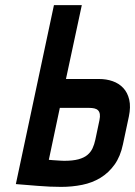

<svg xmlns="http://www.w3.org/2000/svg" viewBox="-20 -720 528 751"><path d="M368 -411H238L300 -700H191L42 0Q42 0 53.5 1Q65 2 84.5 3.5Q104 5 127.5 7Q151 9 175 10Q199 11 219 11Q262 11 301.5 3Q341 -5 373 -24.5Q405 -44 428 -76Q451 -108 461 -156L484 -264Q492 -302 485.5 -330Q479 -358 462 -376Q445 -394 420.5 -402.5Q396 -411 368 -411ZM353 -174Q349 -155 342 -140Q335 -125 322 -114Q309 -103 287 -97Q265 -91 231 -91Q226 -91 218.5 -91.5Q211 -92 202.5 -92.5Q194 -93 187 -93.5Q180 -94 175.5 -94.5Q171 -95 171 -95L214 -298H329Q340 -298 349 -296Q358 -294 363.5 -288.5Q369 -283 370.5 -273.5Q372 -264 369 -250Z"/></svg>

Font: Advent Pro
Style: Italic
Weight: 400
Italic angle: -12°
Designer: VivaRado, Andreas Kalpakidis
Foundry: VivaRado, Andreas Kalpakidis
Version: Version 3.000